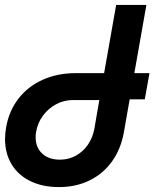

<svg xmlns="http://www.w3.org/2000/svg" viewBox="-22 -745 642 781"><path d="M-1.5 -179.5Q-1.5 -203 3 -227.5Q15 -295.5 54 -345Q93 -394.5 152.8 -421Q212.5 -447.5 285.5 -447.5H401.5L450.5 -725H573.5L524.5 -447.5H586L567 -341H505.5L482 -207.5Q470 -139.5 434.2 -89.2Q398.5 -39 343 -11.5Q287.5 16 218 16Q151.5 16 102 -8Q52.5 -32 25.5 -76.2Q-1.5 -120.5 -1.5 -179.5ZM123 -186.5Q123 -145 149.8 -120.2Q176.5 -95.5 222 -95.5Q257.5 -95.5 287 -112Q316.5 -128.5 335.8 -156.8Q355 -185 361.5 -219.5L382 -338H274Q238.5 -338 206.8 -321.2Q175 -304.5 153.2 -275.2Q131.5 -246 125 -209.5Q123 -199 123 -186.5Z"/></svg>

Font: JuliaMono BoldItalic
Style: Regular
Weight: 700
Italic angle: -9°
Monospace: yes
Designer: cormullion
Foundry: corm
Version: Version 0.049; ttfautohint (v1.8.4)